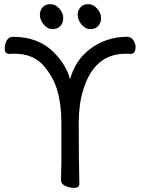

<svg xmlns="http://www.w3.org/2000/svg" viewBox="-20 -894 684 929"><path d="M364 -4Q364 15 340 15Q316 15 295.5 5.5Q275 -4 275 -22L277 -111V-300Q277 -388 257 -457Q237 -526 185 -583Q135 -634 50 -634Q32 -634 26 -633Q3 -633 3 -657.5Q3 -682 13 -699Q23 -716 43 -716Q165 -716 240 -641Q301 -580 319 -510Q345 -607 422 -661.5Q499 -716 595 -716Q615 -716 625.5 -699Q636 -682 636 -668Q636 -633 612 -633Q606 -634 588 -634Q435 -634 382 -457Q361 -388 361 -300Q361 -110 364 -4ZM234 -753Q210 -753 191.5 -775.5Q173 -798 173 -821Q173 -844 186.5 -859Q200 -874 224 -874Q248 -874 267 -852.5Q286 -831 286 -807Q286 -783 272 -768Q258 -753 234 -753ZM417 -753Q393 -753 374.5 -775.5Q356 -798 356 -821Q356 -844 369.5 -859Q383 -874 407 -874Q431 -874 450 -852.5Q469 -831 469 -807Q469 -783 455 -768Q441 -753 417 -753Z"/></svg>

Font: LXGW WenKai TC
Style: Bold
Weight: 700
Designer: LXGW / Fontworks Inc.
Foundry: LXGW / Fontworks Inc.
Version: Version 1.330;April 28, 2024